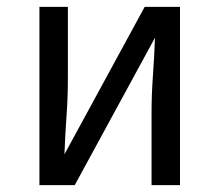

<svg xmlns="http://www.w3.org/2000/svg" viewBox="-20 -540 640 560"><path d="M95 0V-520H178V-312Q178 -256 174 -201Q170 -146 168 -90L402 -520H505V0H422V-208Q422 -264 426 -319Q430 -374 432 -430L198 0Z"/></svg>

Font: Iosevka Etoile
Style: Regular
Weight: 400
Designer: Belleve Invis
Foundry: Belleve Invis
Version: Version 33.2.4